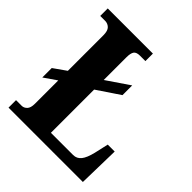

<svg xmlns="http://www.w3.org/2000/svg" viewBox="-195 -845 977 977"><g transform="rotate(45 293.5 -357.0)"><path d="M21 0V-54H62Q77 -54 89.5 -66.5Q102 -79 102 -109V-277L34 -230V-298L102 -346V-602Q102 -634 88.5 -647Q75 -660 56 -660H21V-714H346V-660H307Q282 -660 273 -647.5Q264 -635 264 -605V-442L386 -525V-455L264 -373V-62H424Q450 -62 466.5 -82.5Q483 -103 494 -149L511 -224H561L556 0Z"/></g></svg>

Font: Noto Serif Lao Condensed ExtraBold
Style: Regular
Weight: 800
Width: 3
Designer: Monotype Design Team
Foundry: Monotype Imaging Inc.
Version: Version 2.003; ttfautohint (v1.8.4.7-5d5b)